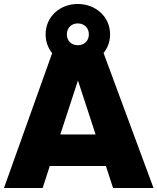

<svg xmlns="http://www.w3.org/2000/svg" viewBox="-20 -948 794 968"><path d="M550 0H754L502 -681C523 -706 535 -738 535 -775C535 -864 462 -928 372 -928C282 -928 210 -864 210 -775C210 -738 222 -706 243 -680L0 0H195L231 -111H514ZM284 -270 373 -542 462 -270ZM317 -775C317 -807 340 -830 372 -830C405 -830 428 -807 428 -775C428 -742 405 -720 372 -720C340 -720 317 -742 317 -775Z"/></svg>

Font: Aspekta 850
Style: Regular
Weight: 850
Designer: Ivo Dolenc
Version: Version 2.000